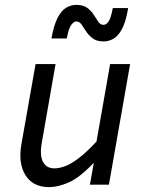

<svg xmlns="http://www.w3.org/2000/svg" viewBox="-20 -758 599 788"><path d="M349 0 365 -90Q307 -29 262.5 -9.5Q218 10 182 10Q115 10 84.5 -39Q54 -88 68 -167L126 -495H208L152 -175Q142 -120 156.5 -93.5Q171 -67 203 -67Q222 -67 246 -75.5Q270 -84 302 -108Q334 -132 376 -177L432 -495H514L427 0ZM405 -588Q377 -588 360.5 -600.5Q344 -613 333.5 -629Q323 -645 314.5 -657.5Q306 -670 293 -670Q283 -670 272.5 -656Q262 -642 254 -600H191Q201 -655 216.5 -685Q232 -715 252 -726.5Q272 -738 293 -738Q322 -738 338.5 -725.5Q355 -713 365 -697Q375 -681 383.5 -668.5Q392 -656 405 -656Q416 -656 425.5 -669.5Q435 -683 443 -725H506Q497 -670 481.5 -640.5Q466 -611 446.5 -599.5Q427 -588 405 -588Z"/></svg>

Font: Inria Sans
Style: Italic
Weight: 400
Italic angle: -10°
Designer: Black Foundry Team
Foundry: Black Foundry
Version: Version 1.2; ttfautohint (v1.8.3)